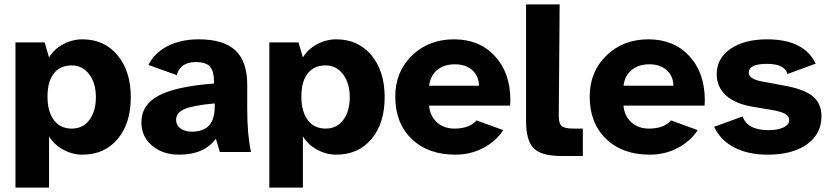

<svg xmlns="http://www.w3.org/2000/svg" viewBox="-20 -688 3765 869"><path d="M305 -392Q252 -392 223.5 -355.5Q195 -319 195 -251Q195 -183 224 -144.5Q253 -106 305 -106Q355 -106 384.5 -145Q414 -184 414 -248Q414 -312 383.5 -352Q353 -392 305 -392ZM353 12Q307 12 265.5 -11Q224 -34 202 -71V161H50V-496H182L202 -428Q224 -465 265.5 -487.5Q307 -510 353 -510Q452 -510 512 -438Q572 -366 572 -248Q572 -130 512.5 -59Q453 12 353 12Z M777 -145Q777 -122 796.5 -107Q816 -92 847 -92Q901 -92 926.5 -120.5Q952 -149 952 -208V-220Q854 -211 815.5 -194.5Q777 -178 777 -145ZM957 -60Q904 12 791 12Q716 12 668 -29Q620 -70 620 -134Q620 -214 698.5 -255.5Q777 -297 949 -310Q949 -365 931 -386Q913 -407 866 -407Q796 -407 780 -348L652 -394Q679 -449 739 -479.5Q799 -510 879 -510Q992 -510 1045.5 -460Q1099 -410 1099 -303V-194Q1099 -78 1116 0H975Z M1454 -392Q1401 -392 1372.5 -355.5Q1344 -319 1344 -251Q1344 -183 1373 -144.5Q1402 -106 1454 -106Q1504 -106 1533.5 -145Q1563 -184 1563 -248Q1563 -312 1532.5 -352Q1502 -392 1454 -392ZM1502 12Q1456 12 1414.5 -11Q1373 -34 1351 -71V161H1199V-496H1331L1351 -428Q1373 -465 1414.5 -487.5Q1456 -510 1502 -510Q1601 -510 1661 -438Q1721 -366 1721 -248Q1721 -130 1661.5 -59Q1602 12 1502 12Z M2148 -300Q2147 -344 2117.5 -370.5Q2088 -397 2039 -397Q1990 -397 1959 -371.5Q1928 -346 1922 -300ZM2258 -99Q2222 -46 2165 -17Q2108 12 2041 12Q1917 12 1843 -59.5Q1769 -131 1769 -251Q1769 -363 1844.5 -436.5Q1920 -510 2035 -510Q2150 -510 2220 -434Q2290 -358 2290 -234Q2290 -230 2289.5 -222Q2289 -214 2289 -210H1922Q1926 -163 1957.5 -134.5Q1989 -106 2037 -106Q2105 -106 2137 -143Z M2509 -162Q2509 -129 2522.5 -117.5Q2536 -106 2575 -106H2618V18H2521Q2431 18 2396 -16.5Q2361 -51 2361 -140V-668H2513Z M3028 -300Q3027 -344 2997.5 -370.5Q2968 -397 2919 -397Q2870 -397 2839 -371.5Q2808 -346 2802 -300ZM3138 -99Q3102 -46 3045 -17Q2988 12 2921 12Q2797 12 2723 -59.5Q2649 -131 2649 -251Q2649 -363 2724.5 -436.5Q2800 -510 2915 -510Q3030 -510 3100 -434Q3170 -358 3170 -234Q3170 -230 3169.5 -222Q3169 -214 3169 -210H2802Q2806 -163 2837.5 -134.5Q2869 -106 2917 -106Q2985 -106 3017 -143Z M3698 -162Q3698 -82 3632.5 -35Q3567 12 3455 12Q3366 12 3303.5 -20.5Q3241 -53 3212 -114L3341 -161Q3363 -99 3458 -99Q3501 -99 3526.5 -111.5Q3552 -124 3552 -145Q3552 -162 3534 -172.5Q3516 -183 3475 -190L3386 -205Q3308 -218 3266 -256Q3224 -294 3224 -353Q3224 -424 3286.5 -467Q3349 -510 3452 -510Q3619 -510 3672 -400L3544 -353Q3532 -399 3451 -399Q3369 -399 3369 -359Q3369 -330 3430 -319L3522 -302Q3616 -286 3657 -253.5Q3698 -221 3698 -162Z"/></svg>

Font: Atkinson Hyperlegible Pro
Style: Bold
Weight: 700
Designer: Elliott Scott, Megan Eiswerth, Linus Boman, Theodore Petrosky, Jacob Perez
Foundry: Braille Institute
Version: Version 1.5.1